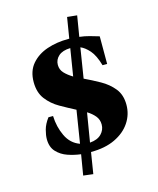

<svg xmlns="http://www.w3.org/2000/svg" viewBox="-114 -724 762 926"><g transform="rotate(-15 266.5 -261.5)"><path d="M310 -644 359 -639 342 -536Q368 -533 391.5 -526.5Q415 -520 438 -513V-375H415Q400 -427 378 -452Q356 -477 334 -486L310 -336Q348 -318 386.5 -296.5Q425 -275 451 -243Q477 -211 477 -161Q477 -113 450.5 -73Q424 -33 374 -9Q324 15 253 15L236 121L187 115L204 13Q171 9 139 -2Q107 -13 85 -36.5Q63 -60 63 -100Q63 -119 70 -145.5Q77 -172 98 -200H121Q123 -145 145 -99Q167 -53 212 -37L238 -200Q201 -219 162.5 -241Q124 -263 98.5 -296.5Q73 -330 73 -382Q73 -437 103 -472Q133 -507 181.5 -523.5Q230 -540 287 -540Q290 -540 293 -540ZM207 -432Q207 -408 223 -391Q239 -374 264 -359L286 -495Q247 -494 227 -476Q207 -458 207 -432ZM337 -100Q337 -125 322 -143Q307 -161 284 -175L260 -30Q298 -33 317.5 -53Q337 -73 337 -100Z"/></g></svg>

Font: Bona Nova SC
Style: Bold
Weight: 700
Designer: Mateusz Machalski
Foundry: Capitalics
Version: Version 4.001; ttfautohint (v1.8.4.7-5d5b)